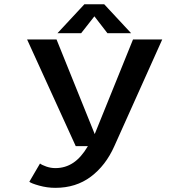

<svg xmlns="http://www.w3.org/2000/svg" viewBox="-20 -685 890 900"><path d="M594.5 -529.5H483.5L422.5 -608.5L360.5 -529.5H249.5L375.5 -665H468.5ZM245 -500 424 -56.5 603.5 -500H740.5L516 0Q475.5 91 405.8 143.2Q336 195.5 239.5 195.5Q201 195.5 163.5 185Q126 174.5 117.5 167L167.5 81.5Q176.5 88.5 197.2 95.8Q218 103 239.5 103Q286 103 323.2 78.2Q360.5 53.5 392 0H335L107 -500Z"/></svg>

Font: League Mono Wide Medium
Style: Regular
Weight: 500
Width: 8
Designer: Tyler Finck
Foundry: The League of Moveable Type / Tyler Finck
Version: Version 2.210